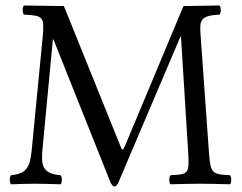

<svg xmlns="http://www.w3.org/2000/svg" viewBox="-20 -667 879 697"><path d="M663 -116C668 -35 664 -34 599 -31C593 -25 593 -4 599 2C636 1 676 0 706 0C736 0 782 1 815 2C821 -4 821 -25 815 -31C747 -34 744 -38 738 -121L708 -542C704 -596 709 -610 777 -614C783 -620 783 -641 777 -647L646 -645L434 -138C430 -128 427 -124 425 -124C423 -124 420 -129 417 -137L212 -645L67 -647C61 -641 61 -620 67 -614C136 -610 142 -608 135 -533L95 -121C89 -61 77 -36 20 -31C14 -25 14 -4 20 2C50 1 82 0 106 0C130 0 170 1 200 2C206 -4 206 -25 200 -31C134 -36 129 -67 134 -123L172 -524H174L381 -5C384 2 390 10 396 10C402 10 406 3 410 -5L635 -534H637Z"/></svg>

Font: Libertinus Serif
Style: Regular
Weight: 400
Designer: Philipp H. Poll, Khaled Hosny
Foundry: Caleb Maclennan
Version: Version 7.050;RELEASE